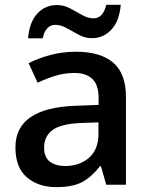

<svg xmlns="http://www.w3.org/2000/svg" viewBox="-20 -765 620 795"><path d="M293.9 -550.8Q396.5 -550.8 449 -505.4Q501.5 -460 501.5 -363.8V0H419.9L397.9 -76.7H394Q359.4 -32.2 320.3 -11.2Q281.2 9.8 212.4 9.8Q139.2 9.8 91.6 -30.5Q43.9 -70.8 43.9 -155.3Q43.9 -318.4 294.4 -327.1L388.2 -330.6V-358.9Q388.2 -414.6 361.8 -438.7Q335.4 -462.9 288.6 -462.9Q247.6 -462.9 209.5 -451.2Q171.4 -439.5 135.7 -422.4L98.6 -503.4Q138.2 -523.9 188.5 -537.4Q238.8 -550.8 293.9 -550.8ZM387.7 -258.3 317.9 -255.9Q231.4 -252.4 197 -226.1Q162.6 -199.7 162.6 -154.3Q162.6 -113.8 186.5 -95.7Q210.4 -77.6 249.5 -77.6Q309.1 -77.6 348.4 -111.6Q387.7 -145.5 387.7 -211.4ZM96.2 -606.4Q102.1 -674.3 134.8 -709.2Q167.5 -744.1 216.3 -744.1Q244.6 -744.1 270.5 -730.2Q296.4 -716.3 320.6 -702.6Q344.7 -689 367.2 -689Q406.7 -689 419.9 -745.1H480Q474.1 -677.7 441.2 -642.3Q408.2 -606.9 359.9 -606.9Q332.5 -606.9 306.6 -620.8Q280.8 -634.8 256.6 -648.4Q232.4 -662.1 209.5 -662.1Q168.9 -662.1 156.7 -606.4Z"/></svg>

Font: Open Sans SemiBold
Style: Regular
Weight: 600
Designer: Monotype Design Team
Foundry: Monotype Imaging Inc.
Version: Version 3.003; ttfautohint (v1.8.4)